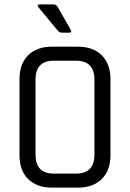

<svg xmlns="http://www.w3.org/2000/svg" viewBox="-20 -856 593 876"><path d="M296 -707H262Q251 -707 243 -717L156 -822Q146 -836 162 -836H222Q237 -836 244 -823L302 -721Q310 -707 296 -707ZM225 -64H327Q411 -64 411 -151V-492Q411 -579 327 -579H225Q142 -579 142 -492V-151Q142 -64 225 -64ZM336 0H217Q148 0 108.5 -39Q69 -78 69 -148V-495Q69 -565 108.5 -604Q148 -643 217 -643H336Q405 -643 444.5 -603.5Q484 -564 484 -495V-148Q484 -79 444.5 -39.5Q405 0 336 0Z"/></svg>

Font: Rajdhani Medium
Style: Regular
Weight: 500
Designer: Satya Rajpurohit, Jyotish Sonowal
Foundry: Indian Type Foundry
Version: Version 1.201 February 1, 2022